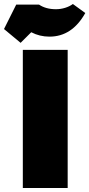

<svg xmlns="http://www.w3.org/2000/svg" viewBox="-34 -939 446 959"><path d="M80 -690H304V0H80ZM392 -874Q326 -756 213 -756Q164 -756 122 -778L69 -725L-14 -794L47 -916H161Q195 -893 245 -893Q269 -893 291.5 -900Q314 -907 330 -919Z"/></svg>

Font: Cairo Black
Style: Regular
Weight: 900
Designer: Mohamed Gaber, Accademia di Belle Arti di Urbino and others
Foundry: Kief Type Foundry, Accademia di Belle Arti di Urbino and others
Version: Version 3.011